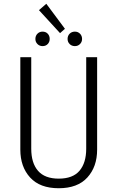

<svg xmlns="http://www.w3.org/2000/svg" viewBox="-20 -989 625 1020"><path d="M496 -194Q496 -103 444 -46Q392 11 292 11Q192 11 140 -46Q88 -103 88 -194V-685H146V-199Q146 -123 182 -81.5Q218 -40 292 -40Q367 -40 402.5 -82Q438 -124 438 -199V-685H496ZM325 -836 299 -813 187 -935 226 -969ZM244 -782Q244 -766 233.5 -755Q223 -744 206 -744Q190 -744 179 -755Q168 -766 168 -782Q168 -799 179 -810Q190 -821 206 -821Q223 -821 233.5 -810Q244 -799 244 -782ZM416 -782Q416 -766 405 -755Q394 -744 378 -744Q361 -744 350 -755Q339 -766 339 -782Q339 -799 350 -810Q361 -821 378 -821Q394 -821 405 -810Q416 -799 416 -782Z"/></svg>

Font: Fira Sans Condensed Light
Style: Regular
Weight: 300
Width: 3
Designer: bBox Type GmbH & Carrois Corporate GbR & Edenspiekermann AG
Foundry: bBox Type GmbH & Carrois Corporate GbR & Edenspiekermann AG
Version: Version 4.301